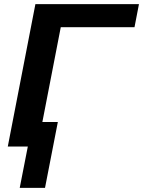

<svg xmlns="http://www.w3.org/2000/svg" viewBox="-20 -708 691 927"><path d="M650.9 -688 629.4 -576.7H273.4L184.6 -119.1H259.3L197.3 199.2H75.2L114.3 -0.5H17.6L150.9 -688Z"/></svg>

Font: Liberation Sans
Style: Bold Italic
Weight: 700
Italic angle: -12°
Designer: Steve Matteson
Foundry: Ascender Corporation
Version: Version 2.1.5